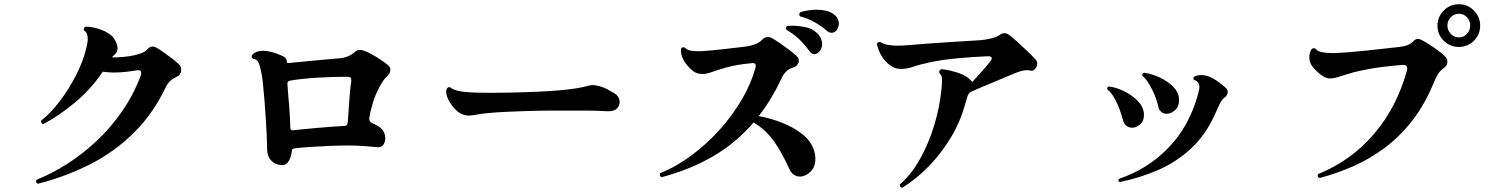

<svg xmlns="http://www.w3.org/2000/svg" viewBox="-20 -857 7040 908"><path d="M159 12Q146 5 153 -7Q226 -36 299.5 -83Q373 -130 439.5 -193Q506 -256 559 -333Q612 -410 645 -498Q648 -506 648 -511Q648 -529 625 -524Q601 -520 573.5 -517Q546 -514 519 -514Q505 -514 491.5 -515Q478 -516 466 -518Q411 -436 335.5 -373Q260 -310 185 -270Q179 -271 176 -276Q173 -281 174 -286Q220 -322 263.5 -379.5Q307 -437 340.5 -503Q374 -569 388 -629Q391 -642 393 -653Q395 -664 395 -674Q395 -702 378 -712Q376 -716 376 -718Q376 -727 385 -731Q408 -731 436.5 -723.5Q465 -716 490 -701Q515 -686 525 -665Q536 -645 536 -628Q536 -612 525 -602L509 -586Q537 -585 566 -588Q595 -591 617 -596Q637 -601 652 -607Q667 -613 677 -624Q688 -637 702 -637Q709 -637 719 -632Q732 -625 752.5 -610.5Q773 -596 793.5 -580.5Q814 -565 825 -554Q837 -542 837 -527Q837 -503 814 -493Q799 -487 785.5 -474.5Q772 -462 763 -443Q702 -316 610.5 -226.5Q519 -137 404 -79Q289 -21 159 12Z M1316 -76Q1285 -76 1264 -96.5Q1243 -117 1243 -156Q1243 -177 1241.5 -214Q1240 -251 1237 -296Q1234 -341 1230.5 -385.5Q1227 -430 1223 -466.5Q1219 -503 1214 -522Q1210 -544 1203 -560.5Q1196 -577 1176 -579Q1170 -585 1170 -590Q1170 -595 1174 -599Q1192 -617 1224 -617Q1241 -617 1263 -611.5Q1285 -606 1312 -594Q1337 -584 1337 -563Q1337 -557 1347 -559Q1385 -563 1428.5 -567Q1472 -571 1513 -575Q1554 -579 1583 -581Q1629 -584 1660 -613Q1670 -621 1682 -621Q1692 -621 1704 -616Q1725 -609 1758 -589Q1791 -569 1815 -549Q1826 -540 1826 -527Q1826 -512 1813 -499Q1801 -489 1791 -473.5Q1781 -458 1771 -439Q1752 -402 1741 -362.5Q1730 -323 1727 -304Q1726 -301 1726 -296Q1726 -280 1741 -274Q1752 -270 1766 -262Q1780 -254 1787 -245Q1802 -227 1802 -203Q1802 -185 1792.5 -172Q1783 -159 1766 -161Q1747 -163 1706 -166Q1665 -169 1628 -169Q1588 -169 1539 -167Q1490 -165 1444.5 -162Q1399 -159 1371 -155Q1360 -153 1360 -144Q1360 -131 1354.5 -115Q1349 -99 1339.5 -87.5Q1330 -76 1316 -76ZM1367 -241Q1385 -243 1415 -246Q1445 -249 1479.5 -252Q1514 -255 1546.5 -257.5Q1579 -260 1601 -261Q1614 -261 1618.5 -264.5Q1623 -268 1624 -275Q1625 -288 1627 -313.5Q1629 -339 1631 -369Q1633 -399 1635.5 -426.5Q1638 -454 1641 -471V-479Q1641 -488 1636.5 -491Q1632 -494 1620 -494Q1559 -494 1487 -490Q1415 -486 1353 -476Q1339 -473 1339 -463Q1340 -444 1342.5 -415.5Q1345 -387 1347.5 -355.5Q1350 -324 1351.5 -296.5Q1353 -269 1353 -252Q1353 -239 1367 -241Z M2887 -415Q2907 -402 2910 -381Q2913 -360 2898 -344.5Q2883 -329 2848 -331Q2806 -334 2753.5 -334Q2701 -334 2651 -334Q2638 -334 2624.5 -334Q2611 -334 2599 -334Q2576 -334 2539 -333.5Q2502 -333 2458 -331.5Q2414 -330 2370.5 -328Q2327 -326 2291 -322.5Q2255 -319 2234 -315Q2200 -308 2181 -312Q2162 -316 2145 -329Q2126 -345 2111 -367.5Q2096 -390 2091.5 -410.5Q2087 -431 2096 -441Q2103 -449 2113 -441Q2123 -433 2148.5 -427Q2174 -421 2231 -419Q2288 -417 2391 -419Q2533 -422 2621.5 -429.5Q2710 -437 2757 -450Q2771 -454 2781.5 -454.5Q2792 -455 2808 -451Q2831 -446 2852.5 -434.5Q2874 -423 2887 -415Z M3109 -19Q3097 -25 3102 -38Q3181 -70 3253.5 -124.5Q3326 -179 3386.5 -247Q3447 -315 3490 -389.5Q3533 -464 3553 -537Q3554 -540 3554 -546Q3554 -555 3547.5 -557.5Q3541 -560 3532 -558Q3461 -551 3417 -538.5Q3373 -526 3347 -516.5Q3321 -507 3301 -507Q3286 -507 3272.5 -512.5Q3259 -518 3244 -533Q3198 -577 3200 -626Q3208 -638 3220 -631Q3230 -620 3249.5 -617Q3269 -614 3298 -615Q3319 -616 3354.5 -619.5Q3390 -623 3428 -627.5Q3466 -632 3492 -635Q3560 -642 3584 -669Q3597 -682 3611 -682Q3622 -682 3632 -676Q3646 -668 3668 -653Q3690 -638 3712.5 -621Q3735 -604 3749 -590Q3758 -581 3758 -570Q3758 -560 3750.5 -550.5Q3743 -541 3729 -537Q3693 -527 3674 -482Q3627 -383 3568 -308Q3624 -298 3677.5 -277Q3731 -256 3771.5 -225Q3812 -194 3827 -153Q3832 -140 3834 -128.5Q3836 -117 3836 -106Q3836 -67 3812.5 -44.5Q3789 -22 3763 -22Q3748 -22 3735.5 -30Q3723 -38 3715 -54Q3678 -135 3641 -188Q3604 -241 3544 -278Q3461 -181 3352.5 -118Q3244 -55 3109 -19ZM3808 -615Q3789 -642 3762 -669Q3735 -696 3699 -716Q3697 -720 3697 -723Q3697 -733 3706 -735Q3755 -737 3793.5 -727.5Q3832 -718 3853 -690Q3861 -680 3864.5 -669Q3868 -658 3868 -648Q3868 -629 3856.5 -615Q3845 -601 3831 -601Q3818 -601 3808 -615ZM3891 -711Q3866 -733 3833.5 -751.5Q3801 -770 3763 -780Q3760 -785 3760 -788Q3760 -797 3767 -800Q3805 -811 3841 -811Q3864 -811 3884.5 -806.5Q3905 -802 3921 -791Q3935 -781 3941 -769Q3947 -757 3947 -745Q3947 -728 3937 -715Q3927 -702 3913 -702Q3908 -702 3902 -704Q3896 -706 3891 -711Z M4247 31Q4232 27 4236 15Q4291 -33 4332 -107Q4373 -181 4398.5 -266Q4424 -351 4432 -432Q4435 -462 4435 -477Q4435 -492 4432 -499Q4429 -506 4422 -512V-516Q4422 -527 4432 -530Q4470 -526 4511.5 -512.5Q4553 -499 4574 -474Q4576 -473 4578 -469Q4602 -495 4625.5 -521.5Q4649 -548 4666 -570Q4670 -575 4670 -581Q4670 -592 4651 -591Q4577 -588 4505 -581Q4433 -574 4381 -563Q4329 -552 4299 -541.5Q4269 -531 4240 -531Q4213 -531 4189.5 -548Q4166 -565 4149.5 -592Q4133 -619 4127 -650Q4133 -662 4146 -657Q4158 -649 4178.5 -645Q4199 -641 4225 -641Q4251 -641 4281 -644Q4325 -648 4383.5 -652Q4442 -656 4504 -660Q4566 -664 4618 -667Q4641 -669 4666.5 -675Q4692 -681 4708 -692Q4719 -700 4730 -700Q4742 -700 4752 -692Q4765 -683 4789 -661Q4813 -639 4838 -615.5Q4863 -592 4878 -575Q4885 -568 4885 -556Q4885 -543 4875.5 -531.5Q4866 -520 4853 -523Q4849 -524 4845 -524.5Q4841 -525 4837 -525Q4822 -525 4807 -520.5Q4792 -516 4778 -510Q4748 -497 4706.5 -480Q4665 -463 4627 -447Q4589 -431 4568 -421Q4559 -414 4554.5 -399Q4550 -384 4545 -367Q4523 -285 4479 -210.5Q4435 -136 4375.5 -74Q4316 -12 4247 31Z M5275 4Q5266 -2 5271 -11Q5406 -56 5504.5 -157Q5603 -258 5645 -409Q5648 -420 5650 -429.5Q5652 -439 5652 -446Q5652 -471 5625 -480Q5624 -482 5624 -486Q5624 -493 5629 -495Q5643 -502 5661 -502Q5688 -502 5716.5 -486Q5745 -470 5773 -445Q5786 -435 5786 -422Q5786 -406 5770 -395Q5759 -386 5751.5 -372Q5744 -358 5730 -326Q5685 -222 5614 -156Q5543 -90 5456 -52.5Q5369 -15 5275 4ZM5458 -352Q5450 -390 5429 -433Q5408 -476 5382 -500V-502Q5382 -511 5390 -513Q5427 -508 5465 -490.5Q5503 -473 5529.5 -445.5Q5556 -418 5556 -383Q5556 -353 5537 -336Q5518 -319 5497 -319Q5484 -319 5473 -327Q5462 -335 5458 -352ZM5291 -287Q5281 -328 5261.5 -371Q5242 -414 5217 -434L5216 -438Q5216 -446 5224 -448Q5259 -444 5297.5 -425Q5336 -406 5363 -377Q5390 -348 5390 -313Q5390 -285 5372 -269Q5354 -253 5334 -253Q5320 -253 5308 -261.5Q5296 -270 5291 -287Z M6220 -15Q6207 -22 6214 -34Q6368 -96 6476.5 -222Q6585 -348 6634 -524Q6635 -527 6635 -533Q6635 -552 6612 -550Q6515 -542 6455.5 -531Q6396 -520 6362 -509.5Q6328 -499 6307.5 -492.5Q6287 -486 6269 -486Q6248 -486 6223 -506Q6198 -526 6183 -548Q6172 -565 6172 -586Q6172 -608 6183 -625Q6187 -629 6193 -629Q6199 -629 6203 -625Q6210 -615 6231 -610.5Q6252 -606 6280 -606Q6288 -606 6296 -606Q6304 -606 6313 -607Q6333 -608 6369.5 -611Q6406 -614 6448.5 -618.5Q6491 -623 6531 -627.5Q6571 -632 6598 -635Q6618 -637 6635 -643Q6652 -649 6665 -663Q6674 -673 6686 -673Q6691 -673 6696 -671Q6701 -669 6705 -667Q6730 -654 6763 -631Q6796 -608 6815 -589Q6825 -579 6825 -565Q6825 -547 6808 -535Q6790 -522 6780.5 -507Q6771 -492 6761 -467Q6719 -364 6660 -288Q6601 -212 6529.5 -158.5Q6458 -105 6379 -70.5Q6300 -36 6220 -15ZM6879 -635Q6837 -635 6807.5 -664.5Q6778 -694 6778 -736Q6778 -777 6807.5 -807Q6837 -837 6879 -837Q6921 -837 6950.5 -807Q6980 -777 6980 -736Q6980 -694 6950.5 -664.5Q6921 -635 6879 -635ZM6879 -680Q6902 -680 6917.5 -697Q6933 -714 6933 -736Q6933 -759 6917.5 -775.5Q6902 -792 6879 -792Q6857 -792 6841 -775.5Q6825 -759 6825 -736Q6825 -714 6841 -697Q6857 -680 6879 -680Z"/></svg>

Font: Zen Antique
Style: Regular
Weight: 400
Designer: Yoshimichi Ohira
Foundry: Positype
Version: Version 1.001